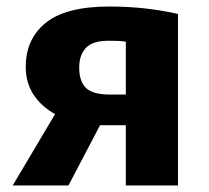

<svg xmlns="http://www.w3.org/2000/svg" viewBox="-20 -569 640 589"><path d="M59 -364Q59 -450 121 -499.5Q183 -549 315 -549Q376 -549 430.5 -542.5Q485 -536 526 -526V0H366V-185H287L190 0H19L149 -219Q107 -242 83 -278.5Q59 -315 59 -364ZM223 -362Q223 -319 244 -299Q265 -279 316 -279H366V-441Q355 -443 342.5 -443.5Q330 -444 313 -444Q264 -444 243.5 -422Q223 -400 223 -362Z"/></svg>

Font: Qzxlaeiskcpccdgjqmyffctclhy
Style: Regular
Weight: 700
Monospace: yes
Designer: Carrois Corporate & Edenspiekermann
Foundry: Carrois Corporate GbR & Edenspiekermann AG
Version: Version 2.001